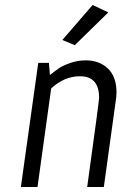

<svg xmlns="http://www.w3.org/2000/svg" viewBox="-20 -753 539 773"><path d="M325 -510Q380 -510 414.5 -477Q449 -444 449 -382Q449 -365 446 -347L398 0H331Q379 -347 379 -359Q379 -446 302 -446Q239 -446 186 -397L131 0H64L134 -500H177L181 -451Q204 -469 218.5 -479Q233 -489 263 -499.5Q293 -510 325 -510ZM281 -571 231 -592 353 -733 416 -703Z"/></svg>

Font: Gudea
Style: Italic
Weight: 400
Version: Version 1.002